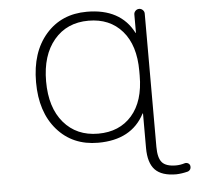

<svg xmlns="http://www.w3.org/2000/svg" viewBox="-62 -827 1124 1098"><g transform="rotate(-5 500.0 -278.5)"><path d="M746.1 -374V-400.4Q746.1 -547.9 674.8 -629.9Q603.5 -711.9 481.4 -711.9Q357.4 -711.9 283.7 -624.5Q210 -537.1 210 -386.7Q210 -236.3 283.7 -149.9Q357.4 -63.5 481.4 -63.5Q603.5 -63.5 674.8 -145Q746.1 -226.6 746.1 -374ZM746.1 -154.3Q746.1 -156.2 744.6 -156.7Q743.2 -157.2 743.2 -155.3Q668 -11.7 476.6 -11.7Q330.1 -11.7 241.2 -113.8Q152.3 -215.8 152.3 -387.7Q152.3 -559.6 241.2 -661.6Q330.1 -763.7 476.6 -763.7Q668.9 -763.7 743.2 -620.1Q743.2 -618.2 744.6 -618.7Q746.1 -619.1 746.1 -621.1V-724.6Q746.1 -736.3 754.9 -745.1Q763.7 -753.9 775.9 -753.9Q788.1 -753.9 796.9 -745.1Q805.7 -736.3 805.7 -724.6V41Q805.7 104.5 828.6 130.4Q851.6 156.2 908.2 156.2Q932.6 156.2 958 148.4Q967.8 145.5 977.1 149.9Q986.3 154.3 989.3 164.1Q990.2 168 990.2 171.9Q990.2 178.7 987.3 184.6Q981.4 194.3 971.7 197.3Q937.5 206.1 905.3 207Q822.3 207 784.2 167.5Q746.1 127.9 746.1 42Z"/></g></svg>

Font: Rounded Mgen+ 1m light
Style: Regular
Weight: 200
Designer: [Source Han Sans]
Ryoko NISHIZUKA  (kana & ideographs); Paul D. Hunt (Latin, Greek & Cyrillic); Wenlong ZHANG  (bopomofo
Version: Version 1.059.20150602